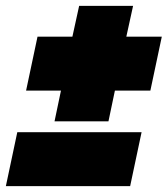

<svg xmlns="http://www.w3.org/2000/svg" viewBox="-61 -635 572 655"><path d="M125 -221 147 -326H28L67 -510H186L209 -615H393L370 -510H491L452 -326H331L309 -221ZM-41 0 -2 -184H422L383 0Z"/></svg>

Font: Kanit Black
Style: Italic
Weight: 900
Italic angle: -12°
Designer: Katatrad Team
Foundry: CadsonDemak
Version: Version 2.000; ttfautohint (v1.8.3)